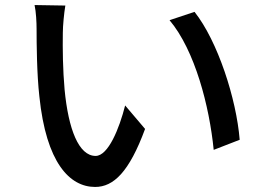

<svg xmlns="http://www.w3.org/2000/svg" viewBox="-20 -727 1040 761"><path d="M239 -705 117 -707C123 -680 125 -638 125 -613C125 -553 126 -433 136 -345C163 -82 256 14 357 14C430 14 492 -45 555 -216L476 -309C453 -218 409 -109 359 -109C292 -109 251 -215 236 -372C229 -450 228 -534 229 -597C229 -624 234 -676 239 -705ZM751 -680 652 -647C753 -527 810 -305 827 -133L930 -173C917 -335 843 -564 751 -680Z"/></svg>

Font: Noto Sans TC Medium
Style: Regular
Weight: 500
Designer: Ryoko NISHIZUKA 西塚涼子 (kana, bopomofo & ideographs); Paul D. Hunt (Latin, Greek & Cyrillic); Sandoll Communications 산돌커뮤니
Foundry: Adobe
Version: Version 2.004;hotconv 1.0.118;makeotfexe 2.5.65603